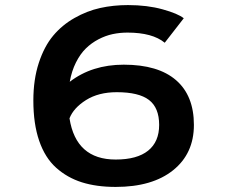

<svg xmlns="http://www.w3.org/2000/svg" viewBox="-20 -726 890 757"><path d="M468 -471Q603.5 -471 674 -410Q744.5 -349 744.5 -233.5Q744.5 -120.5 662.5 -54.8Q580.5 11 436 11Q360.5 11 302.8 -7.2Q245 -25.5 201.2 -64.8Q157.5 -104 134.5 -170.8Q111.5 -237.5 111.5 -330Q111.5 -412.5 133 -478Q154.5 -543.5 189.8 -585.5Q225 -627.5 274 -655.2Q323 -683 375 -694.5Q427 -706 484.5 -706Q560.5 -706 621 -689.2Q681.5 -672.5 704.5 -654L629.5 -557.5Q581 -597.5 482.5 -597.5Q452.5 -597.5 424.2 -591.5Q396 -585.5 368.2 -571Q340.5 -556.5 318.5 -535Q296.5 -513.5 279.5 -479.8Q262.5 -446 255 -403.5Q342.5 -471 468 -471ZM440.5 -362.5Q368.5 -362.5 319.2 -331.5Q270 -300.5 254 -259.5Q279.5 -97 436 -97Q520.5 -97 564 -132Q607.5 -167 607.5 -233.5Q607.5 -301 567.5 -331.8Q527.5 -362.5 440.5 -362.5Z"/></svg>

Font: League Mono Wide SemiBold
Style: Regular
Weight: 600
Width: 8
Designer: Tyler Finck
Foundry: The League of Moveable Type / Tyler Finck
Version: Version 2.210